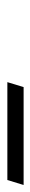

<svg xmlns="http://www.w3.org/2000/svg" viewBox="216 -930 88 561"><g transform="rotate(90 260.5 -650.0)"><path d="M220.5 -627 235 -674.5H521L506.5 -627Z"/></g></svg>

Font: Newsreader 72pt
Style: Bold Italic
Weight: 700
Italic angle: -17°
Designer: Hugues Gentile
Foundry: Production Type
Version: Version 1.003; ttfautohint (v1.8.3)